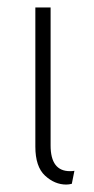

<svg xmlns="http://www.w3.org/2000/svg" viewBox="-20 -496 252 516"><path d="M116 -476V-105Q116 -36 168 -36Q176 -36 180 -37L173 -2Q165 0 158 0Q127 0 101 -24Q75 -48 75 -102V-476Z"/></svg>

Font: Gmarket Sans TTF Light
Style: Regular
Weight: 300
Designer: Creative Director : Sungho Lee; Art Director : Kiwoong Choi; Project Manager : Sori Yang, Jongwook Yoon; Font Designer :
Foundry: Sandoll Inc.
Version: Version 1.000;hotconv 1.0.109;makeotfexe 2.5.65596